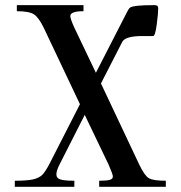

<svg xmlns="http://www.w3.org/2000/svg" viewBox="-20 -720 697 740"><path d="M37.1 0V-23.4Q85.9 -23.4 108.4 -28.8Q130.9 -34.2 143.1 -46.4Q155.3 -58.6 171.9 -90.8L288.1 -318.4L148.4 -613.3Q128.9 -653.3 110.4 -665Q91.8 -676.8 44.9 -676.8V-700.2H301.8V-676.8Q251 -676.8 251 -658.2Q251 -647.5 266.6 -613.3L349.6 -439.5L471.7 -677.7Q476.6 -687.5 482.4 -691.4Q488.3 -695.3 509.8 -697.8Q531.2 -700.2 576.2 -700.2Q589.8 -700.2 589.8 -688.5Q589.8 -668.9 584 -625Q578.1 -581.1 570.3 -581.1H529.3Q462.9 -581.1 451.2 -558.6L369.1 -398.4L516.6 -85.9Q537.1 -43 553.7 -33.2Q570.3 -23.4 619.1 -23.4V0H362.3V-23.4Q391.6 -23.4 403.3 -26.9Q415 -30.3 415 -40Q415 -47.9 398.4 -85.9L306.6 -277.3L211.9 -90.8Q197.3 -63.5 197.3 -47.9Q197.3 -33.2 212.9 -28.3Q228.5 -23.4 266.6 -23.4V0Z"/></svg>

Font: TriodPostnaja
Style: Medium
Weight: 500
Version: 20110805